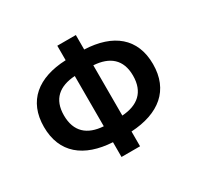

<svg xmlns="http://www.w3.org/2000/svg" viewBox="-162 -944 1180 1148"><g transform="rotate(-30 428.0 -370.0)"><path d="M492 -654V-754H364V-654C170 -646 52 -552 52 -373C52 -194 170 -99 364 -88V14H492V-88C687 -99 805 -194 805 -373C805 -552 687 -646 492 -654ZM492 -198V-545C601 -538 667 -485 667 -373C667 -260 601 -205 492 -198ZM364 -545V-198C255 -205 190 -260 190 -373C190 -485 255 -538 364 -545Z"/></g></svg>

Font: Spoqa Han Sans Neo Bold
Style: Bold
Weight: 700
Designer: [Spoqa Han Sans Neo] Dong-huui Kim  Younghwa Kang  Yujin Lee  [Noto Sans] Ryoko NISHIZUKA  (kana & ideographs); Paul D. 
Foundry: Spoqa (http://www.spoqa-han-sans.com)
Version: Version 1.100;hotconv 1.0.109;makeotfexe 2.5.65596